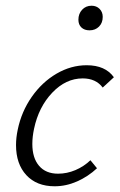

<svg xmlns="http://www.w3.org/2000/svg" viewBox="-20 -646 418 671"><path d="M269 -372Q210 -372 162.5 -322Q115 -272 99 -196Q93 -168 93 -143Q93 -94 116.5 -66.5Q140 -39 183 -39Q214 -39 243.5 -51.5Q273 -64 296 -86L319 -58Q288 -29 249.5 -12Q211 5 171 5Q108 5 72 -34Q36 -73 36 -139Q36 -165 42 -193Q55 -256 91 -307.5Q127 -359 177.5 -388.5Q228 -418 283 -418Q348 -418 378 -376L339 -340Q315 -372 269 -372ZM254 -577Q254 -598 267 -612Q280 -626 300 -626Q317 -626 328 -615Q339 -604 339 -587Q339 -566 326 -553Q313 -540 293 -540Q275 -540 264.5 -550Q254 -560 254 -577Z"/></svg>

Font: Ysabeau Semilight
Style: Italic
Weight: 300
Italic angle: -12°
Designer: Christian Thalmann (Catharsis Fonts)
Version: Version 0.003